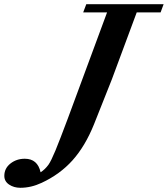

<svg xmlns="http://www.w3.org/2000/svg" viewBox="-225 -683 792 907"><path d="M-128.9 204.1Q-159.2 204.1 -181.9 189Q-204.6 173.8 -204.6 147.9Q-204.6 112.3 -175.8 89.6Q-147 66.9 -107.9 66.9Q-47.4 66.9 -33.2 130.9Q-12.7 117.7 3.9 95.2Q16.6 77.1 36.9 28.1Q57.1 -21 95.7 -124L280.8 -624.5H168L182.6 -663.1H547.9L533.7 -624.5H420.9L303.2 -307.6Q296.4 -289.1 218.8 -95.2Q177.2 7.8 117.7 74.2Q58.1 140.6 -28.3 180.7Q-78.1 204.1 -128.9 204.1Z"/></svg>

Font: Elstob 8pt
Style: Bold Italic
Weight: 700
Italic angle: -20°
Designer: Peter S. Baker
Version: Version 1.015